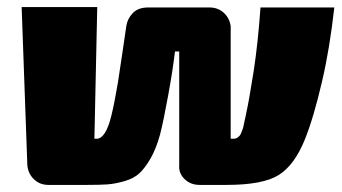

<svg xmlns="http://www.w3.org/2000/svg" viewBox="-20 -521 965 541"><path d="M246 -130H252Q278 -130 294 -196Q303 -233 312 -287Q316 -311 324 -366.5Q332 -422 336 -448Q339 -468 354 -484Q369 -500 398 -500H570Q594 -500 610.5 -485Q627 -470 630 -447V-130H637Q641 -130 644.5 -131Q648 -132 651 -134.5Q654 -137 656 -139.5Q658 -142 660 -147.5Q662 -153 663.5 -156.5Q665 -160 666.5 -167.5Q668 -175 669 -179.5Q670 -184 672 -193Q674 -202 675 -208Q681 -234 695 -322Q707 -401 714 -500H922Q909 -384 888 -294Q864 -190 839 -128Q810 -56 765.5 -28Q721 0 619 0H542Q517 0 500 -16.5Q483 -33 485 -56V-376H473Q467 -324 454 -253Q441 -181 431 -142Q420 -102 404.5 -75Q389 -48 373 -33Q357 -18 330.5 -10.5Q304 -3 283.5 -1.5Q263 0 226 0H116Q92 0 75.5 -16Q59 -32 57 -56L41 -501H254Z"/></svg>

Font: Exo 2.0 Black
Style: Italic
Weight: 900
Italic angle: -8°
Designer: Natanael Gama
Version: Version 1.001;PS 001.001;hotconv 1.0.70;makeotf.lib2.5.58329